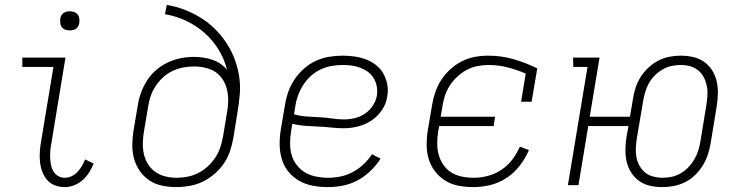

<svg xmlns="http://www.w3.org/2000/svg" viewBox="-20 -755 3040 783"><path d="M244 8Q222 8 203 0.5Q184 -7 171.5 -22Q159 -37 152 -56Q145 -75 143 -95.5Q141 -116 142.5 -137.5Q144 -159 148 -181L198 -482H71V-520H247L190 -174Q187 -159 185.5 -144Q184 -129 184.5 -114Q185 -99 187.5 -84.5Q190 -70 197 -57.5Q204 -45 216.5 -37.5Q229 -30 244 -30Q258 -30 272 -36.5Q286 -43 296 -54Q306 -65 314 -78Q322 -91 327 -105L362 -88Q354 -69 343.5 -52Q333 -35 317.5 -21Q302 -7 282.5 0.5Q263 8 244 8ZM265 -631Q255 -631 246.5 -634Q238 -637 232.5 -644Q227 -651 226 -660.5Q225 -670 226 -680Q227 -686 230 -692Q233 -698 239 -702Q245 -706 251.5 -707.5Q258 -709 264 -709Q274 -709 282.5 -706Q291 -703 296.5 -696Q302 -689 303.5 -679.5Q305 -670 303 -660Q302 -654 299 -648Q296 -642 290.5 -638Q285 -634 278 -632.5Q271 -631 265 -631Z M699 8Q669 8 640.5 2Q612 -4 589 -19.5Q566 -35 550 -58Q534 -81 526.5 -108.5Q519 -136 519.5 -166Q520 -196 525 -226L542 -326Q546 -352 555.5 -378Q565 -404 580.5 -428Q596 -452 618 -470.5Q640 -489 666 -501Q692 -513 718.5 -518Q745 -523 771 -523Q791 -523 810 -520Q829 -517 846.5 -511Q864 -505 879.5 -494.5Q895 -484 906 -470Q895 -514 871.5 -552.5Q848 -591 814.5 -620.5Q781 -650 740.5 -669.5Q700 -689 653 -697L660 -735Q697 -729 732 -715.5Q767 -702 798 -683Q829 -664 854.5 -639Q880 -614 900.5 -584Q921 -554 934.5 -520Q948 -486 954.5 -448.5Q961 -411 958 -372Q955 -333 948 -294L932 -194Q927 -167 918.5 -140.5Q910 -114 894 -90Q878 -66 855.5 -46.5Q833 -27 807.5 -14.5Q782 -2 754 3Q726 8 699 8ZM701 -30Q723 -30 745.5 -34.5Q768 -39 789.5 -50Q811 -61 828.5 -77.5Q846 -94 859 -114Q872 -134 879 -156Q886 -178 890 -201L908 -310L909 -319Q913 -352 907 -383.5Q901 -415 882.5 -439Q864 -463 834.5 -473.5Q805 -484 772 -484Q750 -484 728 -480Q706 -476 684.5 -466Q663 -456 645.5 -440Q628 -424 615 -404.5Q602 -385 594.5 -363Q587 -341 584 -319L567 -219Q563 -196 562.5 -172Q562 -148 567 -126Q572 -104 584 -85Q596 -66 614 -53.5Q632 -41 654.5 -35.5Q677 -30 701 -30Z M1317 8Q1286 8 1256 2.5Q1226 -3 1200.5 -17.5Q1175 -32 1156.5 -54.5Q1138 -77 1129.5 -105Q1121 -133 1120.5 -164Q1120 -195 1125 -226L1142 -326Q1146 -353 1155.5 -380Q1165 -407 1181 -431Q1197 -455 1219.5 -475Q1242 -495 1268.5 -507Q1295 -519 1322.5 -523.5Q1350 -528 1377 -528Q1402 -528 1426.5 -524.5Q1451 -521 1473 -512.5Q1495 -504 1513.5 -489.5Q1532 -475 1543.5 -454.5Q1555 -434 1559.5 -410Q1564 -386 1559 -361Q1555 -332 1537.5 -306Q1520 -280 1494 -263Q1468 -246 1439 -239Q1410 -232 1382 -232Q1355 -232 1329 -235Q1303 -238 1276 -239Q1249 -240 1223 -242Q1197 -244 1172 -250L1167 -219Q1163 -195 1163 -170Q1163 -145 1169.5 -122.5Q1176 -100 1190.5 -81.5Q1205 -63 1224.5 -51.5Q1244 -40 1268.5 -35Q1293 -30 1317 -30Q1343 -30 1368 -35Q1393 -40 1417 -52.5Q1441 -65 1461.5 -84Q1482 -103 1497 -126L1532 -108Q1515 -81 1490.5 -57.5Q1466 -34 1437.5 -19Q1409 -4 1378 2Q1347 8 1317 8ZM1384 -268Q1406 -268 1428 -273.5Q1450 -279 1469 -292Q1488 -305 1501 -325Q1514 -345 1517 -366Q1520 -385 1516.5 -403Q1513 -421 1504 -436Q1495 -451 1481 -461.5Q1467 -472 1450 -478.5Q1433 -485 1415 -487.5Q1397 -490 1378 -490Q1355 -490 1332 -486Q1309 -482 1287 -471.5Q1265 -461 1247 -444.5Q1229 -428 1216 -407.5Q1203 -387 1195 -364.5Q1187 -342 1184 -319L1179 -289Q1203 -282 1229 -280Q1255 -278 1281 -277Q1307 -276 1332.5 -272Q1358 -268 1384 -268Z M1910 8Q1880 8 1850.5 2.5Q1821 -3 1796.5 -18Q1772 -33 1754.5 -55.5Q1737 -78 1728.5 -106Q1720 -134 1720 -164.5Q1720 -195 1725 -226L1742 -326Q1746 -352 1755 -378.5Q1764 -405 1779.5 -429Q1795 -453 1816.5 -472.5Q1838 -492 1863.5 -505Q1889 -518 1916.5 -523Q1944 -528 1971 -528Q2025 -528 2075 -513.5Q2125 -499 2171 -476L2148 -340H2105L2124 -455Q2089 -470 2051 -480Q2013 -490 1972 -490Q1950 -490 1927 -485.5Q1904 -481 1883.5 -470Q1863 -459 1845 -442.5Q1827 -426 1814 -405.5Q1801 -385 1794 -363Q1787 -341 1784 -319L1777 -279H1999L1993 -241H1771L1767 -219Q1763 -195 1763 -170.5Q1763 -146 1769 -124Q1775 -102 1788 -83Q1801 -64 1820 -52Q1839 -40 1863 -35Q1887 -30 1911 -30Q1940 -30 1969 -37.5Q1998 -45 2024 -62Q2050 -79 2069 -104Q2088 -129 2100 -157L2137 -143Q2123 -110 2100 -80Q2077 -50 2046 -29.5Q2015 -9 1980 -0.5Q1945 8 1910 8Z M2681 8Q2655 8 2630.5 2.5Q2606 -3 2586.5 -17Q2567 -31 2554 -51.5Q2541 -72 2535.5 -96Q2530 -120 2530.5 -146Q2531 -172 2535 -197L2543 -241H2379L2339 0H2296L2376 -482H2318L2317 -520H2425L2385 -279H2549L2561 -350Q2564 -373 2571.5 -396Q2579 -419 2592 -440Q2605 -461 2623.5 -478.5Q2642 -496 2664 -507.5Q2686 -519 2709.5 -523.5Q2733 -528 2756 -528Q2782 -528 2806.5 -522.5Q2831 -517 2851 -503Q2871 -489 2884 -468.5Q2897 -448 2902.5 -424Q2908 -400 2907.5 -374Q2907 -348 2903 -323L2878 -170Q2874 -147 2866.5 -124Q2859 -101 2846 -80Q2833 -59 2815 -41.5Q2797 -24 2774.5 -12.5Q2752 -1 2728 3.5Q2704 8 2681 8ZM2682 -30Q2701 -30 2719.5 -34Q2738 -38 2755.5 -48Q2773 -58 2787 -72.5Q2801 -87 2811 -104Q2821 -121 2827 -139.5Q2833 -158 2836 -176L2861 -329Q2864 -349 2865 -368.5Q2866 -388 2862 -406.5Q2858 -425 2849.5 -441Q2841 -457 2826.5 -468.5Q2812 -480 2794 -485Q2776 -490 2756 -490Q2737 -490 2718.5 -486Q2700 -482 2682.5 -472Q2665 -462 2650.5 -447.5Q2636 -433 2626.5 -416Q2617 -399 2611.5 -380.5Q2606 -362 2603 -344L2577 -191Q2574 -171 2573 -151.5Q2572 -132 2575.5 -113.5Q2579 -95 2588 -79Q2597 -63 2611 -51.5Q2625 -40 2644 -35Q2663 -30 2682 -30Z"/></svg>

Font: Iosevka Etoile Extralight
Style: Italic
Weight: 200
Italic angle: -9°
Designer: Belleve Invis
Foundry: Belleve Invis
Version: Version 22.1.2; ttfautohint (v1.8.4)